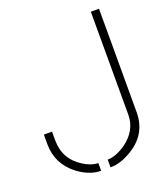

<svg xmlns="http://www.w3.org/2000/svg" viewBox="-129 -772 742 864"><g transform="rotate(-20 242.5 -340.0)"><path d="M19.5 -188.5V-236.3H58.6V-195.3Q58.6 -104.5 134.8 -56.6Q172.9 -32.2 206.1 -32.2V4.9Q152.3 4.9 96.7 -36.1Q20.5 -94.7 19.5 -188.5ZM251 4.9V-32.2Q291 -32.2 339.8 -66.4Q406.2 -115.2 407.2 -188.5V-683.6H446.3V-188.5Q446.3 -80.1 347.7 -24.4Q296.9 4.9 251 4.9Z"/></g></svg>

Font: Post No Bills Colombo Light
Style: Regular
Weight: 300
Designer: Kosala Senevirathne, Siva Puranthara, Lasantha Premarathna, Tharique Azeez
Foundry: Mooniak
Version: Version 1.220 ; ttfautohint (v1.6)